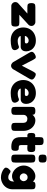

<svg xmlns="http://www.w3.org/2000/svg" viewBox="1562 -2376 1040 4205"><g transform="rotate(90 2082.5 -273.0)"><path d="M561 -87Q561 -46 550 -27.5Q539 -9 521.5 -4.5Q504 0 473 0H112Q77 0 51 -26Q25 -52 25 -88Q25 -124 51 -150Q96 -194 226 -307L277 -352H136Q105 -352 87.5 -356.5Q70 -361 58.5 -380Q47 -399 47 -440Q47 -481 58.5 -499.5Q70 -518 87.5 -522.5Q105 -527 136 -527H461Q496 -527 522 -502Q548 -477 548 -441Q548 -423 541.5 -406.5Q535 -390 523 -378Q488 -344 303 -176H474Q504 -176 521.5 -171.5Q539 -167 550 -147.5Q561 -128 561 -87Z M1006 -206H769Q769 -178 802 -159Q835 -140 873 -140Q900 -140 921.5 -143.5Q943 -147 955 -151Q967 -155 970 -156Q994 -167 1010 -167Q1043 -167 1065 -122Q1078 -95 1078 -76Q1078 -22 1012 -4.5Q946 13 865 13Q767 13 703.5 -28Q640 -69 610.5 -132Q581 -195 581 -261Q581 -345 619 -408Q657 -471 721.5 -504.5Q786 -538 866 -538Q946 -538 999.5 -505.5Q1053 -473 1078.5 -425Q1104 -377 1104 -331Q1104 -265 1073.5 -235.5Q1043 -206 1006 -206ZM931 -329Q931 -352 913.5 -366Q896 -380 863 -380Q843 -380 820 -368Q797 -356 782 -336.5Q767 -317 767 -297H893Q907 -297 919 -303.5Q931 -310 931 -329Z M1722 -449Q1722 -429 1702 -394L1495 -39Q1495 -37 1485 -26Q1475 -15 1458 -5Q1441 5 1420 5Q1398 5 1381 -4.5Q1364 -14 1354 -24.5Q1344 -35 1342 -38L1134 -394Q1114 -427 1114 -448Q1114 -484 1166 -515Q1204 -537 1227 -537Q1248 -537 1260.5 -523.5Q1273 -510 1287 -483L1418 -231L1549 -483Q1565 -510 1577 -523Q1589 -536 1610 -536Q1635 -536 1670 -515Q1722 -484 1722 -449Z M2157 -206H1920Q1920 -178 1953 -159Q1986 -140 2024 -140Q2051 -140 2072.5 -143.5Q2094 -147 2106 -151Q2118 -155 2121 -156Q2145 -167 2161 -167Q2194 -167 2216 -122Q2229 -95 2229 -76Q2229 -22 2163 -4.5Q2097 13 2016 13Q1918 13 1854.5 -28Q1791 -69 1761.5 -132Q1732 -195 1732 -261Q1732 -345 1770 -408Q1808 -471 1872.5 -504.5Q1937 -538 2017 -538Q2097 -538 2150.5 -505.5Q2204 -473 2229.5 -425Q2255 -377 2255 -331Q2255 -265 2224.5 -235.5Q2194 -206 2157 -206ZM2082 -329Q2082 -352 2064.5 -366Q2047 -380 2014 -380Q1994 -380 1971 -368Q1948 -356 1933 -336.5Q1918 -317 1918 -297H2044Q2058 -297 2070 -303.5Q2082 -310 2082 -329Z M2846 -264V-88Q2846 -57 2841.5 -40Q2837 -23 2818 -12Q2799 -1 2758 -1Q2717 -1 2698 -12.5Q2679 -24 2674.5 -41Q2670 -58 2670 -89V-265Q2670 -306 2646.5 -329Q2623 -352 2583 -352Q2544 -352 2519.5 -328Q2495 -304 2495 -265V-88Q2495 -57 2490.5 -40Q2486 -23 2467 -12Q2448 -1 2407 -1Q2366 -1 2347.5 -12Q2329 -23 2324.5 -40.5Q2320 -58 2320 -89V-443Q2320 -473 2324.5 -489.5Q2329 -506 2348 -516.5Q2367 -527 2408 -527Q2447 -527 2465.5 -517Q2484 -507 2488.5 -494Q2493 -481 2493 -463Q2493 -465 2509.5 -482Q2526 -499 2552.5 -513Q2579 -527 2613 -527Q2679 -527 2732.5 -491.5Q2786 -456 2816 -396Q2846 -336 2846 -264Z M3157 -216Q3157 -189 3165.5 -177Q3174 -165 3196 -165Q3230 -165 3247 -161Q3264 -157 3273.5 -140Q3283 -123 3283 -87Q3283 -46 3271 -27.5Q3259 -9 3242 -4.5Q3225 0 3195 0Q3091 0 3037 -47Q2983 -94 2983 -206V-354Q2980 -353 2970 -352Q2960 -351 2947 -351Q2920 -351 2905.5 -368Q2891 -385 2891 -439Q2891 -492 2907 -508.5Q2923 -525 2950 -525Q2958 -525 2969 -523.5Q2980 -522 2983 -521V-624Q2983 -655 2987.5 -671Q2992 -687 3010.5 -697Q3029 -707 3071 -707Q3111 -707 3129.5 -696Q3148 -685 3152.5 -667.5Q3157 -650 3157 -619V-521Q3164 -522 3183.5 -523.5Q3203 -525 3223 -525Q3254 -525 3271 -520.5Q3288 -516 3299 -497Q3310 -478 3310 -437Q3310 -396 3298.5 -377.5Q3287 -359 3270 -354.5Q3253 -350 3222 -350L3157 -354Z M3365 -686Q3365 -717 3369.5 -734Q3374 -751 3393 -762Q3412 -773 3453 -773Q3494 -773 3512.5 -761.5Q3531 -750 3535.5 -733Q3540 -716 3540 -685Q3540 -654 3535.5 -637Q3531 -620 3512 -609Q3493 -598 3452 -598Q3411 -598 3392.5 -609.5Q3374 -621 3369.5 -638Q3365 -655 3365 -686ZM3453 -526Q3494 -526 3512.5 -514.5Q3531 -503 3535.5 -485.5Q3540 -468 3540 -437V-87Q3540 -56 3535.5 -39Q3531 -22 3512 -11Q3493 0 3452 0Q3411 0 3392.5 -11Q3374 -22 3369.5 -39.5Q3365 -57 3365 -88V-439Q3365 -470 3369.5 -487Q3374 -504 3393 -515Q3412 -526 3453 -526Z M4125 -443V-29Q4125 49 4087 107Q4049 165 3988.5 196Q3928 227 3865 227Q3814 227 3764.5 209.5Q3715 192 3683 167Q3651 142 3651 123Q3651 86 3678 57L3681 54Q3700 33 3710.5 25Q3721 17 3735 17Q3744 17 3752.5 21Q3761 25 3772 34Q3794 49 3814 57.5Q3834 66 3868 66Q3906 66 3930 36Q3954 6 3954 -36V-66Q3954 -66 3944.5 -53.5Q3935 -41 3905 -28.5Q3875 -16 3838 -16Q3781 -16 3727 -51Q3673 -86 3639 -145Q3605 -204 3605 -273Q3605 -339 3639 -398Q3673 -457 3727.5 -492Q3782 -527 3838 -527Q3886 -527 3915 -508Q3944 -489 3955 -472Q3958 -500 3975.5 -514.5Q3993 -529 4041 -529Q4080 -529 4098.5 -518Q4117 -507 4121 -490Q4125 -473 4125 -443ZM3948 -271Q3948 -302 3925 -329.5Q3902 -357 3862 -357Q3824 -357 3800 -330Q3776 -303 3776 -271Q3776 -238 3801.5 -212Q3827 -186 3864 -186Q3900 -186 3924 -212.5Q3948 -239 3948 -271Z"/></g></svg>

Font: Fredoka One
Style: Regular
Weight: 400
Designer: Milena B. Brandão, Ben Nathan
Version: Version 2.000; ttfautohint (v1.5.33-1714) -l 8 -r 50 -G 200 